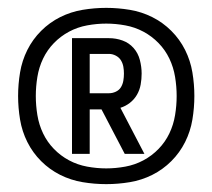

<svg xmlns="http://www.w3.org/2000/svg" viewBox="-20 -905 540 488"><path d="M163 -514V-808H257Q275 -808 291.5 -802Q308 -796 319.5 -783Q331 -770 335.5 -752.5Q340 -735 340 -718Q340 -704 337.5 -690Q335 -676 328 -664Q321 -652 310 -643.5Q299 -635 286 -631L347 -514H297L238 -627H208V-514ZM208 -668H257Q266 -668 274.5 -672Q283 -676 287.5 -683.5Q292 -691 293.5 -700Q295 -709 295 -718Q295 -727 293.5 -735.5Q292 -744 287.5 -751.5Q283 -759 274.5 -763.5Q266 -768 257 -768H208ZM250 -437Q220 -437 190 -442Q160 -447 133 -460.5Q106 -474 84.5 -495.5Q63 -517 49.5 -544Q36 -571 31 -601Q26 -631 26 -661Q26 -691 31 -721Q36 -751 49.5 -778Q63 -805 84.5 -826.5Q106 -848 133 -861.5Q160 -875 190 -880Q220 -885 250 -885Q280 -885 310 -880Q340 -875 367 -861.5Q394 -848 415.5 -826.5Q437 -805 450.5 -778Q464 -751 469 -721Q474 -691 474 -661Q474 -631 469 -601Q464 -571 450.5 -544Q437 -517 415.5 -495.5Q394 -474 367 -460.5Q340 -447 310 -442Q280 -437 250 -437ZM250 -477Q274 -477 298.5 -481.5Q323 -486 344.5 -497.5Q366 -509 383 -526.5Q400 -544 410.5 -566Q421 -588 425 -612.5Q429 -637 429 -661Q429 -685 425 -709.5Q421 -734 410.5 -756Q400 -778 383 -795.5Q366 -813 344.5 -824.5Q323 -836 298.5 -840.5Q274 -845 250 -845Q226 -845 201.5 -840.5Q177 -836 155.5 -824.5Q134 -813 117 -795.5Q100 -778 89.5 -756Q79 -734 75 -709.5Q71 -685 71 -661Q71 -637 75 -612.5Q79 -588 89.5 -566Q100 -544 117 -526.5Q134 -509 155.5 -497.5Q177 -486 201.5 -481.5Q226 -477 250 -477Z"/></svg>

Font: Iosevka NFM
Style: Regular
Weight: 400
Monospace: yes
Designer: Belleve Invis
Foundry: Belleve Invis
Version: Version 29.0.4; ttfautohint (v1.8.4);Nerd Fonts 3.3.0